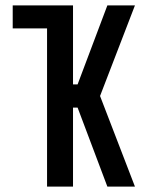

<svg xmlns="http://www.w3.org/2000/svg" viewBox="-20 -690 590 710"><path d="M154 0V-585H27V-670H250V-378H267L377 -670H479L350 -335L479 0H377L267 -292H250V0Z"/></svg>

Font: Lode Dark Term
Style: Bold
Weight: 700
Monospace: yes
Designer: Belleve Invis
Foundry: Belleve Invis
Version: Version 29.2.0